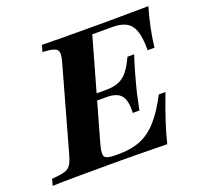

<svg xmlns="http://www.w3.org/2000/svg" viewBox="-129 -688 843 805"><g transform="rotate(-20 292.5 -285.5)"><path d="M-25 0 -16.9 -29Q22.6 -31.5 41.1 -37.5Q59.7 -43.5 68.5 -57.7Q77.4 -71.8 84.7 -98.4L189.5 -472.6Q197.6 -500.8 195.6 -514.9Q193.5 -529 177.4 -534.7Q161.3 -540.3 126.6 -541.9L134.7 -571Q170.2 -570.2 226.6 -569.8Q283.1 -569.4 359.7 -569.4Q390.3 -569.4 418.5 -569.4Q446.8 -569.4 476.2 -569.8Q505.6 -570.2 538.3 -570.2Q571 -570.2 609.7 -571Q597.6 -529 588.7 -487.1Q579.8 -445.2 574.2 -398.4H543.5Q544.4 -449.2 534.7 -480.6Q525 -512.1 502 -526.2Q479 -540.3 439.5 -540.3H348.4L221.8 -92.7Q211.3 -53.2 219.8 -41.9Q228.2 -30.6 266.9 -30.6H282.3Q338.7 -30.6 380.2 -48Q421.8 -65.3 456 -104Q490.3 -142.7 524.2 -208.1H554Q529 -141.9 512.9 -92.7Q496.8 -43.5 486.3 0Q439.5 -0.8 404.4 -1.2Q369.4 -1.6 340.3 -2Q311.3 -2.4 284.7 -2.4Q258.1 -2.4 230.6 -2.4Q145.2 -2.4 81 -2Q16.9 -1.6 -25 0ZM246 -272.6 254 -301.6H414.5L406.5 -272.6ZM395.2 -172.6Q398.4 -226.6 379.8 -249.6Q361.3 -272.6 315.3 -272.6L324.2 -301.6Q356.5 -301.6 379.4 -310.9Q402.4 -320.2 420.2 -342.3Q437.9 -364.5 454.8 -401.6H484.7Q479.8 -386.3 474.2 -368.5Q468.5 -350.8 462.9 -330.6Q457.3 -310.5 450.8 -286.3Q447.6 -274.2 444.8 -263.3Q441.9 -252.4 439.1 -240.3Q436.3 -228.2 433.1 -212.1Q429.8 -196 425 -172.6Z"/></g></svg>

Font: Playfair 5pt SemiExpanded Light ExtraBold
Style: Italic
Weight: 800
Italic angle: -15.6°
Version: Version 2.001;gftools[0.9.30]